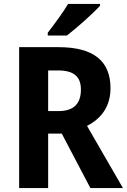

<svg xmlns="http://www.w3.org/2000/svg" viewBox="-20 -953 643 973"><path d="M487 -924V-933H325C299 -889 255 -830 222 -787V-773H319C369 -811 453 -886 487 -924ZM277 -714H77V0H224V-276H293L438 0H603L421 -315C493 -352 540 -413 540 -506C540 -644 454 -714 277 -714ZM274 -596C354 -596 390 -565 390 -499C390 -424 350 -390 276 -390H224V-596Z"/></svg>

Font: Noto Sans Myanmar UI SemiCondensed
Style: Bold
Weight: 700
Width: 4
Designer: Monotype Design Team
Foundry: Monotype Imaging Inc.
Version: Version 2.103